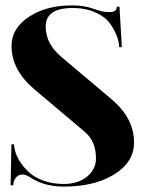

<svg xmlns="http://www.w3.org/2000/svg" viewBox="-20 -689 533 714"><path d="M247.6 -668.9Q294.4 -668.9 328.1 -656.2Q359.4 -644 386.7 -644Q414.6 -644 414.6 -664.1H424.3L433.1 -513.7H423.3Q423.3 -529.3 416 -550.8Q408.7 -572.3 391.6 -598.1Q374.5 -624 337.4 -641.6Q300.3 -659.2 249.5 -659.2Q149.9 -659.2 149.9 -590.3Q149.9 -526.4 208 -477.5L394.5 -320.3Q478.5 -249.5 478.5 -159.2Q478.5 -81.5 395.5 -35.2Q325.2 4.9 216.8 4.9Q143.6 4.9 90.8 -30.3Q76.2 -40 63.5 -40Q42.5 -40 32.2 -16.6Q29.3 -9.8 29.3 0H19.5L22.5 -152.3H32.2Q32.2 -140.6 37.1 -124.5Q49.3 -84 88.9 -47.4Q108.4 -29.3 142.1 -17.1Q175.8 -4.9 216.8 -4.9Q270.5 -4.9 303.2 -31.7Q336.9 -59.6 336.9 -99.6Q336.9 -163.6 295.9 -198.2L109.4 -355.5Q22.9 -428.2 22.9 -517.6Q22.9 -586.9 93.8 -630.4Q156.2 -668.9 247.6 -668.9Z"/></svg>

Font: spinweradBold
Style: Regular
Weight: 700
Width: 7
Version: Version 0.3 ; ttfautohint (v1.2) -l 8 -r 50 -G 200 -x 14 -D 